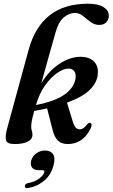

<svg xmlns="http://www.w3.org/2000/svg" viewBox="-20 -748 592 1009"><path d="M457 -74.5Q436.5 -31.5 405.8 -11.2Q375 9 336 9Q303.5 9 284.5 -9Q265.5 -27 256 -67L227.5 -178.5Q195.5 -171 160 -165Q150 -129.5 147 -112.2Q144 -95 144 -83Q144 -70.5 147.2 -61Q150.5 -51.5 150.5 -39.5Q150.5 -16.5 126 -3.8Q101.5 9 56.5 9Q18 9 12 -10.2Q6 -29.5 17.5 -73L131 -488Q163.5 -606.5 240.8 -667.5Q318 -728.5 443 -728.5Q497 -728.5 524.5 -710.5Q552 -692.5 552 -665Q552 -644.5 538.5 -630.8Q525 -617 501 -617Q476.5 -617 455.8 -632.8Q435 -648.5 415.5 -664.2Q396 -680 375 -680Q343 -680 315 -656.5Q287 -633 271 -574.5Q250 -500 231 -432.5Q212 -365 197 -310Q237.5 -377.5 294.5 -414Q351.5 -450.5 406 -449.5Q449.5 -449 473.8 -424.8Q498 -400.5 494 -358Q490 -313 451.2 -275.2Q412.5 -237.5 332 -208.5L362.5 -109Q369 -86.5 377.8 -77.5Q386.5 -68.5 399 -68.5Q420 -68.5 440.5 -97.5Q448 -103.5 453 -102.5Q458.5 -102 460.8 -94.8Q463 -87.5 457 -74.5ZM170.5 -201Q170 -198.5 169 -196Q273.5 -217 321.5 -252.8Q369.5 -288.5 377 -335.5Q380.5 -360 370.5 -373.5Q360.5 -387 341.5 -387.5Q314.5 -388 280.8 -364.8Q247 -341.5 217 -299.2Q187 -257 170.5 -201ZM184.5 146.5Q157.5 146.5 148 132Q138.5 117.5 144 96Q150 72.5 170.8 57.8Q191.5 43 217 43Q246 43 258.8 62.5Q271.5 82 261.5 120.5Q248.5 170.5 212.8 201Q177 231.5 129 240Q109.5 243.5 110.5 230Q111.5 218 126 214.5Q163 208 185.8 190.5Q208.5 173 213 157.5Q215.5 146.5 204.5 146.5Z"/></svg>

Font: Fraunces 144pt S050 SemiBold
Style: Italic
Weight: 600
Italic angle: -16°
Version: Version 1.000; ttfautohint (v1.8.3)